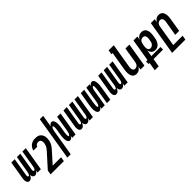

<svg xmlns="http://www.w3.org/2000/svg" viewBox="295 -2215 3910 3910"><g transform="rotate(-45 2250.0 -260.0)"><path d="M70 8Q54 8 40.5 0.5Q27 -7 19 -20Q11 -33 8 -48.5Q5 -64 4 -79.5Q3 -95 5 -111.5Q7 -128 10 -144L72 -520H169L104 -128Q103 -120 102.5 -111.5Q102 -103 104 -95Q106 -87 111.5 -81Q117 -75 125 -75Q134 -75 140.5 -81.5Q147 -88 151.5 -95.5Q156 -103 159 -111Q162 -119 164 -127.5Q166 -136 168 -144Q170 -152 171 -160L231 -520H329L264 -128Q263 -120 262.5 -111.5Q262 -103 263.5 -95Q265 -87 270.5 -81Q276 -75 285 -75Q293 -75 300 -81.5Q307 -88 311.5 -95.5Q316 -103 318.5 -111Q321 -119 323.5 -127.5Q326 -136 328 -144Q330 -152 331 -160L391 -520H488L402 0H305L314 -56Q307 -44 299 -32Q291 -20 280.5 -11Q270 -2 256.5 3Q243 8 230 8Q213 8 200 0.5Q187 -7 179 -19.5Q171 -32 167.5 -47Q164 -62 164 -78Q158 -63 149.5 -47.5Q141 -32 129.5 -19.5Q118 -7 102 0.5Q86 8 70 8Z M467 215 483 119 720 -144Q737 -163 754 -182Q771 -201 785.5 -221.5Q800 -242 809.5 -265Q819 -288 823 -311L824 -313Q826 -327 827 -340.5Q828 -354 826.5 -367Q825 -380 820.5 -392.5Q816 -405 807.5 -414Q799 -423 786.5 -427.5Q774 -432 760 -432Q747 -432 733 -429.5Q719 -427 707 -419.5Q695 -412 686 -400.5Q677 -389 674 -376H563Q569 -409 589 -439.5Q609 -470 637.5 -491Q666 -512 700.5 -520Q735 -528 768 -528Q797 -528 825 -522Q853 -516 875 -500.5Q897 -485 912 -462Q927 -439 933.5 -412Q940 -385 939.5 -356Q939 -327 934 -298Q929 -267 917 -237.5Q905 -208 886.5 -181Q868 -154 846 -129Q824 -104 802 -80L624 119H865L849 215Z M950 215 1107 -735H1204L1160 -469Q1166 -480 1172.5 -490Q1179 -500 1187.5 -508.5Q1196 -517 1207.5 -522.5Q1219 -528 1230 -528Q1247 -528 1261 -519Q1275 -510 1283 -496Q1291 -482 1294.5 -466Q1298 -450 1300 -433.5Q1302 -417 1301.5 -400Q1301 -383 1300 -366Q1299 -349 1297 -332Q1295 -315 1292 -298L1277 -209Q1276 -202 1275 -194.5Q1274 -187 1272.5 -180Q1271 -173 1270.5 -166Q1270 -159 1269.5 -152Q1269 -145 1268.5 -137.5Q1268 -130 1268 -123Q1268 -116 1268.5 -109Q1269 -102 1270 -95.5Q1271 -89 1274 -82Q1277 -75 1284 -75Q1292 -75 1298 -81Q1304 -87 1308 -93.5Q1312 -100 1315 -107.5Q1318 -115 1320.5 -122Q1323 -129 1324.5 -136Q1326 -143 1328 -150.5Q1330 -158 1331.5 -165.5Q1333 -173 1335 -180L1391 -520H1488L1402 0H1305L1313 -51Q1307 -40 1300.5 -30Q1294 -20 1285.5 -11.5Q1277 -3 1265.5 2.5Q1254 8 1243 8Q1226 8 1212 -1Q1198 -10 1190.5 -24Q1183 -38 1179 -54Q1175 -70 1173.5 -86.5Q1172 -103 1172 -120Q1172 -137 1173 -154Q1174 -171 1176.5 -188Q1179 -205 1181 -222L1196 -311Q1197 -318 1198.5 -325.5Q1200 -333 1201 -340Q1202 -347 1202.5 -354Q1203 -361 1204 -368Q1205 -375 1205 -382.5Q1205 -390 1205.5 -397Q1206 -404 1205.5 -411Q1205 -418 1203.5 -424.5Q1202 -431 1199 -438Q1196 -445 1189 -445Q1181 -445 1175 -439Q1169 -433 1165 -426.5Q1161 -420 1158.5 -412.5Q1156 -405 1153 -398Q1150 -391 1148.5 -384Q1147 -377 1145.5 -369.5Q1144 -362 1142 -354.5Q1140 -347 1139 -340L1047 215Z M1570 8Q1554 8 1540.5 0.5Q1527 -7 1519 -20Q1511 -33 1508 -48.5Q1505 -64 1504 -79.5Q1503 -95 1505 -111.5Q1507 -128 1510 -144L1572 -520H1669L1604 -128Q1603 -120 1602.5 -111.5Q1602 -103 1604 -95Q1606 -87 1611.5 -81Q1617 -75 1625 -75Q1634 -75 1640.5 -81.5Q1647 -88 1651.5 -95.5Q1656 -103 1659 -111Q1662 -119 1664 -127.5Q1666 -136 1668 -144Q1670 -152 1671 -160L1731 -520H1829L1764 -128Q1763 -120 1762.5 -111.5Q1762 -103 1763.5 -95Q1765 -87 1770.5 -81Q1776 -75 1785 -75Q1793 -75 1800 -81.5Q1807 -88 1811.5 -95.5Q1816 -103 1818.5 -111Q1821 -119 1823.5 -127.5Q1826 -136 1828 -144Q1830 -152 1831 -160L1891 -520H1988L1902 0H1805L1814 -56Q1807 -44 1799 -32Q1791 -20 1780.5 -11Q1770 -2 1756.5 3Q1743 8 1730 8Q1713 8 1700 0.5Q1687 -7 1679 -19.5Q1671 -32 1667.5 -47Q1664 -62 1664 -78Q1658 -63 1649.5 -47.5Q1641 -32 1629.5 -19.5Q1618 -7 1602 0.5Q1586 8 1570 8Z M2084 8Q2067 8 2053 -1Q2039 -10 2031.5 -24Q2024 -38 2020 -54Q2016 -70 2014.5 -86.5Q2013 -103 2012.5 -120Q2012 -137 2013.5 -154Q2015 -171 2017.5 -188Q2020 -205 2022 -222L2072 -520H2169L2117 -209Q2116 -202 2115.5 -194.5Q2115 -187 2113.5 -180Q2112 -173 2111.5 -166Q2111 -159 2110.5 -152Q2110 -145 2109.5 -137.5Q2109 -130 2109 -123Q2109 -116 2109.5 -109Q2110 -102 2111 -95.5Q2112 -89 2115 -82Q2118 -75 2125 -75Q2132 -75 2138 -81Q2144 -87 2148 -93.5Q2152 -100 2155.5 -107.5Q2159 -115 2161 -122Q2163 -129 2165 -136Q2167 -143 2169 -150.5Q2171 -158 2172 -165.5Q2173 -173 2175 -180L2231 -520H2329L2320 -469Q2325 -480 2331.5 -490Q2338 -500 2346.5 -508.5Q2355 -517 2366.5 -522.5Q2378 -528 2389 -528Q2406 -528 2420 -519Q2434 -510 2442 -496Q2450 -482 2453.5 -466Q2457 -450 2459 -433.5Q2461 -417 2461 -400Q2461 -383 2459.5 -366Q2458 -349 2456 -332Q2454 -315 2451 -298L2402 0H2305L2356 -311Q2357 -318 2358 -325.5Q2359 -333 2360 -340Q2361 -347 2361.5 -354Q2362 -361 2363 -368Q2364 -375 2364 -382.5Q2364 -390 2364.5 -397Q2365 -404 2364.5 -411Q2364 -418 2362.5 -424.5Q2361 -431 2358 -438Q2355 -445 2348 -445Q2341 -445 2335 -439Q2329 -433 2325 -426.5Q2321 -420 2318 -412.5Q2315 -405 2312.5 -398Q2310 -391 2308 -384Q2306 -377 2304.5 -369.5Q2303 -362 2301.5 -354.5Q2300 -347 2299 -340L2243 0H2145L2153 -51Q2148 -40 2141.5 -30Q2135 -20 2126.5 -11.5Q2118 -3 2106.5 2.5Q2095 8 2084 8Z M2570 8Q2554 8 2540.5 0.5Q2527 -7 2519 -20Q2511 -33 2508 -48.5Q2505 -64 2504 -79.5Q2503 -95 2505 -111.5Q2507 -128 2510 -144L2572 -520H2669L2604 -128Q2603 -120 2602.5 -111.5Q2602 -103 2604 -95Q2606 -87 2611.5 -81Q2617 -75 2625 -75Q2634 -75 2640.5 -81.5Q2647 -88 2651.5 -95.5Q2656 -103 2659 -111Q2662 -119 2664 -127.5Q2666 -136 2668 -144Q2670 -152 2671 -160L2731 -520H2829L2764 -128Q2763 -120 2762.5 -111.5Q2762 -103 2763.5 -95Q2765 -87 2770.5 -81Q2776 -75 2785 -75Q2793 -75 2800 -81.5Q2807 -88 2811.5 -95.5Q2816 -103 2818.5 -111Q2821 -119 2823.5 -127.5Q2826 -136 2828 -144Q2830 -152 2831 -160L2891 -520H2988L2902 0H2805L2814 -56Q2807 -44 2799 -32Q2791 -20 2780.5 -11Q2770 -2 2756.5 3Q2743 8 2730 8Q2713 8 2700 0.5Q2687 -7 2679 -19.5Q2671 -32 2667.5 -47Q2664 -62 2664 -78Q2658 -63 2649.5 -47.5Q2641 -32 2629.5 -19.5Q2618 -7 2602 0.5Q2586 8 2570 8Z M3158 8Q3132 8 3108 -1Q3084 -10 3068.5 -28Q3053 -46 3045 -70Q3037 -94 3034.5 -119Q3032 -144 3033.5 -170Q3035 -196 3039 -222L3108 -639H3073L3089 -735H3237L3150 -207Q3148 -194 3146.5 -180.5Q3145 -167 3146 -154Q3147 -141 3151 -129Q3155 -117 3162.5 -107.5Q3170 -98 3181.5 -93Q3193 -88 3206 -88Q3224 -88 3241.5 -94.5Q3259 -101 3272 -114.5Q3285 -128 3292 -145Q3299 -162 3302 -180L3358 -520H3471L3385 0H3272L3284 -75Q3275 -57 3262 -41.5Q3249 -26 3232 -14.5Q3215 -3 3196 2.5Q3177 8 3158 8Z M3467 215 3497 37H3468V-37H3509L3589 -520H3702L3689 -444Q3699 -462 3712 -478Q3725 -494 3742.5 -505.5Q3760 -517 3780 -522.5Q3800 -528 3819 -528Q3846 -528 3870 -519.5Q3894 -511 3910 -493Q3926 -475 3935 -451.5Q3944 -428 3947 -402.5Q3950 -377 3948 -350.5Q3946 -324 3942 -298L3934 -252Q3931 -230 3925.5 -208.5Q3920 -187 3910.5 -166.5Q3901 -146 3887.5 -127Q3874 -108 3855.5 -94Q3837 -80 3815 -73Q3793 -66 3772 -66Q3747 -66 3723.5 -73.5Q3700 -81 3684 -97.5Q3668 -114 3658.5 -135.5Q3649 -157 3646 -180L3622 -37H3885V37H3610L3580 215ZM3723 -162Q3742 -162 3761 -170.5Q3780 -179 3793.5 -194.5Q3807 -210 3814 -229Q3821 -248 3824 -267L3832 -313Q3834 -327 3835 -340.5Q3836 -354 3835 -367Q3834 -380 3829.5 -392Q3825 -404 3817 -413.5Q3809 -423 3796.5 -427.5Q3784 -432 3771 -432Q3753 -432 3735 -426Q3717 -420 3703.5 -406.5Q3690 -393 3682.5 -375.5Q3675 -358 3672 -340L3664 -294Q3662 -280 3660.5 -265.5Q3659 -251 3660 -237Q3661 -223 3664.5 -209.5Q3668 -196 3676 -185Q3684 -174 3696.5 -168Q3709 -162 3723 -162Z M3967 215 4089 -520H4202L4189 -445Q4198 -463 4211 -478.5Q4224 -494 4241 -505.5Q4258 -517 4277 -522.5Q4296 -528 4315 -528Q4341 -528 4365 -519Q4389 -510 4404.5 -492Q4420 -474 4428 -450Q4436 -426 4439 -401Q4442 -376 4440 -350Q4438 -324 4434 -298L4385 0H4272L4324 -313Q4326 -326 4327 -339.5Q4328 -353 4327 -366Q4326 -379 4322 -391Q4318 -403 4311 -412.5Q4304 -422 4292 -427Q4280 -432 4267 -432Q4249 -432 4231.5 -425.5Q4214 -419 4201.5 -405.5Q4189 -392 4182 -375Q4175 -358 4172 -340L4096 119H4365L4349 215Z"/></g></svg>

Font: Iosevka Term Curly
Style: Bold Italic
Weight: 700
Italic angle: -9°
Designer: Belleve Invis
Foundry: Belleve Invis
Version: Version 32.3.0